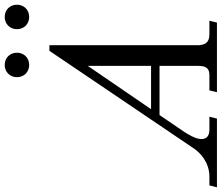

<svg xmlns="http://www.w3.org/2000/svg" viewBox="-127 -859 942 816"><g transform="rotate(-90 344.0 -451.0)"><path d="M628 -850C628 -820 650 -798 680 -798C710 -798 732 -820 732 -850C732 -880 710 -902 680 -902C650 -902 628 -880 628 -850ZM424 -850C424 -820 446 -798 476 -798C506 -798 528 -820 528 -850C528 -880 506 -902 476 -902C446 -902 424 -880 424 -850ZM288 -280 472 -549V-280ZM-44 0H248L256 -32H201C170 -32 161 -48 161 -66C161 -90 181 -124 195 -144L263 -244H472V-78C472 -37 453 -32 430 -32H368L360 0H656L664 -32H608C581 -32 563 -40 560 -75V-712H536L125 -104C104 -70 61 -32 1 -32H-36Z"/></g></svg>

Font: Old Standard
Style: Italic
Weight: 400
Italic angle: -15.2°
Designer: Alexey Kryukov <alexios@thessalonica.org.ru>
Version: Version 2.0